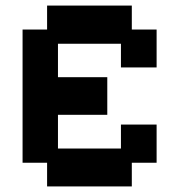

<svg xmlns="http://www.w3.org/2000/svg" viewBox="-20 -658 643 689"><path d="M149 11V-74H61V-552H149V-638H453V-552H542V-416H414V-501H188V-381H365V-246H188V-125H414V-211H542V-74H453V11Z"/></svg>

Font: Pixelify Sans
Style: Bold
Weight: 700
Designer: Stefie Justprince
Foundry: Typecalism Foundryline
Version: Version 1.000